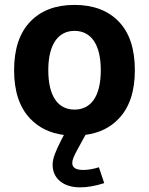

<svg xmlns="http://www.w3.org/2000/svg" viewBox="-20 -558 618 798"><path d="M289.6 -537.6C210.9 -537.6 149.9 -514.2 105.5 -467.8C61 -421.4 38.6 -354 38.6 -266.1C38.6 -178.7 61 -111.3 105.5 -64.9C141.1 -27.3 188 -4.4 245.6 2.9L233.4 26.4C209.5 73.7 198.7 101.1 198.7 127C198.7 184.1 243.7 220.7 312.5 220.7C343.3 220.7 377 214.8 413.1 203.1L391.1 137.2C367.7 144.5 346.2 148.4 326.2 148.4C295.4 148.4 280.3 138.7 280.3 119.6C280.3 106.4 286.6 91.8 302.7 62L335.4 2.4C392.1 -4.9 438 -27.3 473.6 -64.9C518.1 -111.3 540.5 -178.7 540.5 -266.1C540.5 -354 518.6 -421.4 474.1 -467.8C429.7 -514.2 368.2 -537.6 289.6 -537.6ZM289.6 -429.7C357.4 -429.7 398.9 -375 398.9 -266.1C398.9 -157.2 357.9 -102.5 289.6 -102.5C221.7 -102.5 180.7 -157.2 180.7 -266.1C180.7 -375 222.7 -429.7 289.6 -429.7Z"/></svg>

Font: Estedad Bold
Style: Regular
Weight: 700
Designer: Amin Abedi
Version: Version 7.3